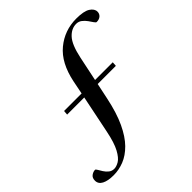

<svg xmlns="http://www.w3.org/2000/svg" viewBox="-262 -894 1181 1181"><g transform="rotate(-45 328.0 -304.0)"><path d="M60.5 118.5Q11 118.5 -17 103.8Q-45 89 -45 60.5Q-45 36 -29.2 24.8Q-13.5 13.5 2.5 13.5Q7.5 13.5 14.2 25.5Q21 37.5 31 53.2Q41 69 55.8 81Q70.5 93 91 93Q110.5 93 134 79Q157.5 65 180.5 22.8Q203.5 -19.5 220.5 -103.5L270.5 -348H121.5L124 -377H276.5L294 -465Q321.5 -598 399 -662Q476.5 -726 579 -726Q644.5 -726 673 -707.5Q701.5 -689 701.5 -663.5Q701.5 -645.5 688.5 -633.8Q675.5 -622 653 -622Q647.5 -622 639.2 -634.2Q631 -646.5 619.5 -662.8Q608 -679 592.2 -691.2Q576.5 -703.5 555.5 -703.5Q513.5 -703.5 480.2 -667.2Q447 -631 427.5 -539.5L393.5 -377H547.5L545.5 -348H387.5L365.5 -244Q343.5 -139 310.5 -69Q277.5 1 237 42Q196.5 83 151.5 100.8Q106.5 118.5 60.5 118.5Z"/></g></svg>

Font: Newsreader Display Medium
Style: Italic
Weight: 500
Italic angle: -17°
Designer: Hugues Gentile
Foundry: Production Type
Version: Version 1.001